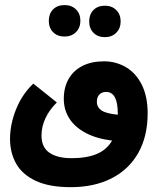

<svg xmlns="http://www.w3.org/2000/svg" viewBox="-20 -574 640 775"><path d="M20.5 -13Q20.5 -72.5 45 -133.2Q69.5 -194 114.5 -236.5L209.5 -160.5Q179.5 -131 163.5 -97Q147.5 -63 147.5 -26.5Q147.5 20.5 179.5 42.5Q211.5 64.5 269 64.5Q330 64.5 370.5 47.5Q411 30.5 432.5 -6.5Q370.5 -14 326.8 -37Q283 -60 260.2 -95.2Q237.5 -130.5 237.5 -175Q237.5 -221 256.8 -255Q276 -289 312.5 -307.8Q349 -326.5 400 -326.5Q447 -326.5 487.2 -303.5Q527.5 -280.5 551.8 -233Q576 -185.5 576 -116.5Q576 -23.5 538 43.5Q500 110.5 430 146Q360 181.5 265.5 181.5Q178.5 181.5 124 155.8Q69.5 130 45 86.2Q20.5 42.5 20.5 -13ZM177 -490Q177 -518.5 194.2 -536Q211.5 -553.5 240.5 -553.5Q269 -553.5 286.8 -536Q304.5 -518.5 304.5 -490Q304.5 -462 286.5 -444.2Q268.5 -426.5 240.5 -426.5Q212 -426.5 194.5 -444Q177 -461.5 177 -490ZM340 -487.5Q340 -516 357.2 -533.5Q374.5 -551 403.5 -551Q431.5 -551 449.2 -533.5Q467 -516 467 -487.5Q467 -459.5 449.2 -441.8Q431.5 -424 403.5 -424Q375 -424 357.5 -441.5Q340 -459 340 -487.5ZM455.5 -111V-115Q455.5 -203 408.5 -203Q391.5 -203 381.2 -192.5Q371 -182 371 -163Q371 -141 389.8 -128.2Q408.5 -115.5 455.5 -111Z"/></svg>

Font: JuliaMono ExtraBoldItalic
Style: Regular
Weight: 800
Italic angle: -9°
Monospace: yes
Designer: cormullion
Foundry: corm
Version: Version 0.049; ttfautohint (v1.8.4)